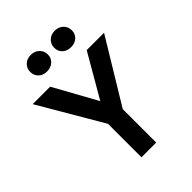

<svg xmlns="http://www.w3.org/2000/svg" viewBox="-242 -972 1088 1088"><g transform="rotate(-45 302.0 -427.5)"><path d="M154.5 -740.5Q135 -759 135 -787.5Q135 -816 154.5 -835Q174 -854 205 -854Q236 -854 256 -835Q276 -816 276 -787.5Q276 -759 256 -740.5Q236 -722 205 -722Q174 -722 154.5 -740.5ZM348 -741Q328 -759 328 -788Q328 -817 348 -836Q368 -855 398.5 -855Q429 -855 449 -836Q469 -817 469 -788Q469 -759 449 -741Q429 -723 398.5 -723Q368 -723 348 -741ZM16 -649H156L299 -390L449 -649H588L357 -268V0H239V-268Z"/></g></svg>

Font: Karmilla
Style: Bold
Weight: 700
Designer: Jonathan Pinhorn
Version: Version 1.000